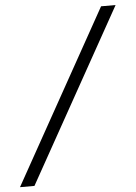

<svg xmlns="http://www.w3.org/2000/svg" viewBox="-54 -713 598 847"><g transform="rotate(-5 245.0 -289.0)"><path d="M490.2 -670.9 64 92.8H0L425.8 -670.9Z"/></g></svg>

Font: Charis
Style: Regular
Weight: 400
Designer: Walt Agee, Miriam Martin, Annie Olsen, Victor Gaultney, Lorna Priest, Alan Ward, Bob Hallissy, Martin Hosken, Sharon Cor
Foundry: SIL Global
Version: Version 7.000